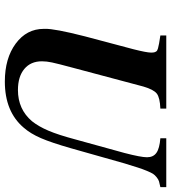

<svg xmlns="http://www.w3.org/2000/svg" viewBox="24 -726 720 809"><g transform="rotate(90 384.5 -322.0)"><path d="M769 -662.1V-637.2Q753.9 -634.3 745.1 -631.6Q736.3 -628.9 727.1 -621.3Q717.8 -613.8 712.9 -606.2Q708 -598.6 700.2 -579.8Q692.4 -561 686.3 -541.7Q680.2 -522.5 668.9 -485.8L605 -259.8Q581.5 -177.7 562.5 -133.8Q543.5 -89.8 518.1 -61Q450.7 18.1 324.2 18.1Q226.1 18.1 164.1 -27.8Q102.1 -73.7 102.1 -146V-150.9Q100.6 -189.9 133.8 -319.8L188 -523.9Q202.1 -579.6 202.1 -598.1Q202.1 -606.9 200.9 -611.6Q199.7 -616.2 196.8 -620.4Q193.8 -624.5 184.3 -627.2Q174.8 -629.9 163.6 -631.8Q152.3 -633.8 129.9 -637.2V-662.1H438V-637.2Q391.6 -635.3 374.8 -622.1Q357.9 -608.9 345.2 -565.9L266.1 -269Q248.5 -203.6 243.7 -180.7Q238.8 -157.7 238.8 -138.2Q238.8 -90.8 271 -64Q303.2 -37.1 359.9 -37.1Q440.9 -37.1 491.2 -96.2Q513.7 -124.5 531.2 -165.8Q548.8 -207 567.9 -278.8L625 -485.8Q643.1 -555.2 643.1 -581.1Q643.1 -607.4 624.5 -620.6Q606 -633.8 563 -637.2V-662.1Z"/></g></svg>

Font: Accordance
Style: Bold-Italic
Weight: 700
Italic angle: -11°
Version: Version 1.2 (build January 31, 2020) Miklal Software Solutio